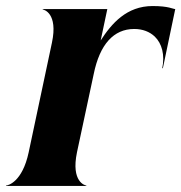

<svg xmlns="http://www.w3.org/2000/svg" viewBox="-48 -616 600 636"><path d="M-28 0H238V-1.5C234.5 -1.5 186.5 -13 207 -111.5L262.5 -371C282.5 -469 328.5 -520 396.5 -520C424.5 -520 447.5 -511 464.5 -495C488.5 -472 498.5 -434 489.5 -390H491.5L532.5 -586C524.5 -586 511.5 -596 457.5 -596C371.5 -596 321.5 -538 285.5 -482L307.5 -586H93.5V-584.5C96.5 -584.5 145 -573 124 -474.5L47 -111.5C26 -13 -21.5 -1.5 -28 -1.5Z"/></svg>

Font: Beautique Display Medium
Style: Bold
Weight: 900
Italic angle: -12°
Designer: Nhat-Quang Ngo
Version: Version 1.100;Glyphs 3.2.3 (3260)